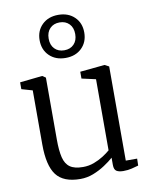

<svg xmlns="http://www.w3.org/2000/svg" viewBox="-95 -942 810 1025"><g transform="rotate(-10 310.0 -430.0)"><path d="M490.5 9Q466.5 9 453.5 0.8Q440.5 -7.5 440.5 -33V-72Q420.5 -54 391.2 -34.8Q362 -15.5 328 -2.2Q294 11 257.5 11Q166 11 127.2 -40.2Q88.5 -91.5 88.5 -205.5V-499L29.5 -516V-553L150.5 -566H151.5L169.5 -554V-217Q169.5 -158 178.5 -121Q187.5 -84 211.8 -66.8Q236 -49.5 282.5 -49.5Q314 -49.5 342 -60Q370 -70.5 393 -85.2Q416 -100 431.5 -113.5V-499L355.5 -516V-553L488 -566H489.5L512.5 -554V-43.5H574L573 -6Q556.5 -1.5 536.5 3.8Q516.5 9 490.5 9ZM292 -639Q238 -639 204.5 -671.5Q171 -704 171 -756Q171 -807.5 204.5 -840Q238 -872.5 292 -872.5Q346 -872.5 379.5 -840.2Q413 -808 413 -756Q413 -704 379.5 -671.5Q346 -639 292 -639ZM292 -680.5Q324.5 -680.5 344.2 -700.8Q364 -721 364 -756Q364 -791 344.2 -811.2Q324.5 -831.5 292 -831.5Q259.5 -831.5 239.8 -811.2Q220 -791 220 -756Q220 -721 239.8 -700.8Q259.5 -680.5 292 -680.5Z"/></g></svg>

Font: Merriweather 20pt Light
Style: Regular
Weight: 300
Version: Version 2.100